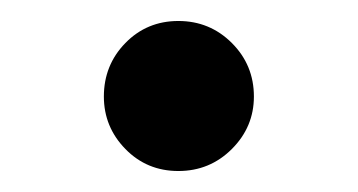

<svg xmlns="http://www.w3.org/2000/svg" viewBox="-20 -492 341 183"><path d="M150 -329Q120 -329 99.5 -350Q79 -371 79 -400Q79 -430 99.5 -451Q120 -472 150 -472Q180 -472 201 -451Q222 -430 222 -400Q222 -371 201 -350Q180 -329 150 -329Z"/></svg>

Font: Source Serif 4 18pt
Style: Regular
Weight: 400
Designer: Frank Grießhammer
Foundry: Adobe Systems Incorporated
Version: Version 4.004;hotconv 1.0.116;makeotfexe 2.5.65601